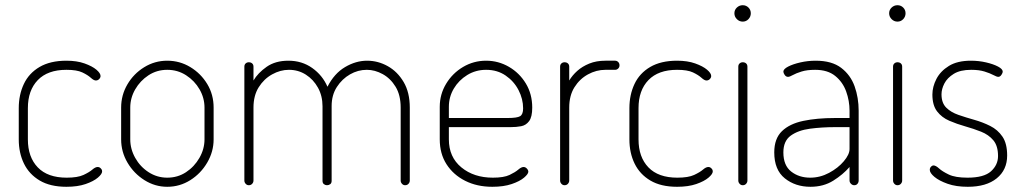

<svg xmlns="http://www.w3.org/2000/svg" viewBox="-20 -711 3924 737"><path d="M235 6Q173 6 132.5 -18Q92 -42 72 -83Q52 -124 52 -176V-296Q52 -347 71.5 -388.5Q91 -430 132 -454Q173 -478 235 -478Q275 -478 304.5 -467.5Q334 -457 350 -443.5Q366 -430 366 -419Q366 -415 363.5 -411Q361 -407 357 -404.5Q353 -402 348 -402Q340 -402 328.5 -412.5Q317 -423 296 -433Q275 -443 235 -443Q163 -443 125 -403.5Q87 -364 87 -296V-176Q87 -108 125 -68.5Q163 -29 236 -29Q278 -29 300.5 -39.5Q323 -50 334.5 -60Q346 -70 355 -70Q360 -70 363.5 -67.5Q367 -65 369.5 -61.5Q372 -58 372 -53Q372 -43 355.5 -29Q339 -15 308.5 -4.5Q278 6 235 6Z M622 6Q575 6 534.5 -19.5Q494 -45 469.5 -86.5Q445 -128 445 -176V-298Q445 -346 469 -387Q493 -428 533.5 -453Q574 -478 622 -478Q670 -478 710.5 -453.5Q751 -429 775.5 -388.5Q800 -348 800 -298V-176Q800 -129 775.5 -87Q751 -45 710.5 -19.5Q670 6 622 6ZM622 -29Q662 -29 694 -50Q726 -71 745.5 -105Q765 -139 765 -176V-298Q765 -335 746 -368Q727 -401 694.5 -422Q662 -443 622 -443Q582 -443 550 -422Q518 -401 499 -368Q480 -335 480 -298V-176Q480 -139 499 -105Q518 -71 550.5 -50Q583 -29 622 -29Z M935 0Q928 0 923 -5.5Q918 -11 918 -18V-455Q918 -463 923 -467.5Q928 -472 935 -472Q943 -472 948 -467.5Q953 -463 953 -455V-402Q970 -431 1003.5 -454.5Q1037 -478 1087 -478Q1139 -478 1178.5 -450Q1218 -422 1237 -378Q1263 -429 1304.5 -453.5Q1346 -478 1389 -478Q1431 -478 1468.5 -457Q1506 -436 1529.5 -396Q1553 -356 1553 -298V-18Q1553 -11 1548 -5.5Q1543 0 1535 0Q1528 0 1523 -5.5Q1518 -11 1518 -18V-298Q1518 -346 1498.5 -378Q1479 -410 1449 -426.5Q1419 -443 1388 -443Q1354 -443 1323.5 -425.5Q1293 -408 1273 -377Q1253 -346 1253 -304V-17Q1253 -8 1247.5 -4Q1242 0 1235 0Q1229 0 1223.5 -4Q1218 -8 1218 -17V-303Q1218 -343 1200.5 -374.5Q1183 -406 1154 -424.5Q1125 -443 1089 -443Q1056 -443 1024.5 -425.5Q993 -408 973 -376Q953 -344 953 -298V-18Q953 -11 948 -5.5Q943 0 935 0Z M1870 6Q1811 6 1765.5 -17Q1720 -40 1694 -80.5Q1668 -121 1668 -176V-301Q1668 -349 1692.5 -389.5Q1717 -430 1757.5 -454Q1798 -478 1846 -478Q1893 -478 1933.5 -454.5Q1974 -431 1998.5 -390.5Q2023 -350 2023 -298Q2023 -262 2011 -246Q1999 -230 1980.5 -226.5Q1962 -223 1940 -223H1703V-176Q1703 -108 1751 -68.5Q1799 -29 1872 -29Q1914 -29 1936 -39.5Q1958 -50 1969.5 -60Q1981 -70 1990 -70Q1995 -70 1999 -67Q2003 -64 2005.5 -60Q2008 -56 2008 -52Q2008 -43 1991.5 -29Q1975 -15 1944 -4.5Q1913 6 1870 6ZM1703 -258H1928Q1965 -258 1976.5 -265Q1988 -272 1988 -295Q1988 -331 1970.5 -365Q1953 -399 1921 -421Q1889 -443 1846 -443Q1806 -443 1773.5 -423Q1741 -403 1722 -371Q1703 -339 1703 -301Z M2147 0Q2140 0 2135 -5.5Q2130 -11 2130 -18V-455Q2130 -463 2135 -467.5Q2140 -472 2147 -472Q2155 -472 2160 -467.5Q2165 -463 2165 -455V-402Q2177 -422 2196 -439Q2215 -456 2242 -467Q2269 -478 2304 -478H2341Q2348 -478 2353 -473Q2358 -468 2358 -460Q2358 -453 2353 -448Q2348 -443 2341 -443H2304Q2269 -443 2237 -425.5Q2205 -408 2185 -376Q2165 -344 2165 -298V-18Q2165 -11 2160 -5.5Q2155 0 2147 0Z M2579 6Q2517 6 2476.5 -18Q2436 -42 2416 -83Q2396 -124 2396 -176V-296Q2396 -347 2415.5 -388.5Q2435 -430 2476 -454Q2517 -478 2579 -478Q2619 -478 2648.5 -467.5Q2678 -457 2694 -443.5Q2710 -430 2710 -419Q2710 -415 2707.5 -411Q2705 -407 2701 -404.5Q2697 -402 2692 -402Q2684 -402 2672.5 -412.5Q2661 -423 2640 -433Q2619 -443 2579 -443Q2507 -443 2469 -403.5Q2431 -364 2431 -296V-176Q2431 -108 2469 -68.5Q2507 -29 2580 -29Q2622 -29 2644.5 -39.5Q2667 -50 2678.5 -60Q2690 -70 2699 -70Q2704 -70 2707.5 -67.5Q2711 -65 2713.5 -61.5Q2716 -58 2716 -53Q2716 -43 2699.5 -29Q2683 -15 2652.5 -4.5Q2622 6 2579 6Z M2831 0Q2824 0 2819 -5.5Q2814 -11 2814 -18V-455Q2814 -463 2819 -467.5Q2824 -472 2831 -472Q2839 -472 2844 -467.5Q2849 -463 2849 -455V-18Q2849 -11 2844 -5.5Q2839 0 2831 0ZM2831 -628Q2818 -628 2808.5 -637.5Q2799 -647 2799 -660Q2799 -673 2808.5 -682Q2818 -691 2831 -691Q2844 -691 2853 -682Q2862 -673 2862 -660Q2862 -647 2853 -637.5Q2844 -628 2831 -628Z M3091 6Q3033 6 2992.5 -26.5Q2952 -59 2952 -126Q2952 -179 2981.5 -207.5Q3011 -236 3063.5 -247Q3116 -258 3185 -258H3241V-286Q3241 -324 3228 -360Q3215 -396 3186 -419.5Q3157 -443 3109 -443Q3078 -443 3057 -436.5Q3036 -430 3023.5 -423Q3011 -416 3005 -416Q2997 -416 2992 -423.5Q2987 -431 2987 -436Q2987 -446 3005.5 -455.5Q3024 -465 3052.5 -471.5Q3081 -478 3111 -478Q3173 -478 3209 -450.5Q3245 -423 3260.5 -379.5Q3276 -336 3276 -286V-18Q3276 -11 3271.5 -5.5Q3267 0 3259 0Q3252 0 3246.5 -5.5Q3241 -11 3241 -18V-70Q3216 -41 3178.5 -17.5Q3141 6 3091 6ZM3090 -29Q3128 -29 3162.5 -47.5Q3197 -66 3219 -92Q3241 -118 3241 -139V-223H3186Q3135 -223 3089.5 -217Q3044 -211 3015.5 -190.5Q2987 -170 2987 -126Q2987 -76 3017 -52.5Q3047 -29 3090 -29Z M3425 0Q3418 0 3413 -5.5Q3408 -11 3408 -18V-455Q3408 -463 3413 -467.5Q3418 -472 3425 -472Q3433 -472 3438 -467.5Q3443 -463 3443 -455V-18Q3443 -11 3438 -5.5Q3433 0 3425 0ZM3425 -628Q3412 -628 3402.5 -637.5Q3393 -647 3393 -660Q3393 -673 3402.5 -682Q3412 -691 3425 -691Q3438 -691 3447 -682Q3456 -673 3456 -660Q3456 -647 3447 -637.5Q3438 -628 3425 -628Z M3695 6Q3650 6 3617.5 -5.5Q3585 -17 3567 -32Q3549 -47 3549 -59Q3549 -64 3551 -67.5Q3553 -71 3556.5 -73.5Q3560 -76 3563 -76Q3572 -76 3584.5 -64.5Q3597 -53 3622 -41Q3647 -29 3694 -29Q3757 -29 3784 -53.5Q3811 -78 3811 -112Q3811 -151 3793 -172.5Q3775 -194 3746 -205.5Q3717 -217 3685 -226Q3653 -235 3624 -247.5Q3595 -260 3577 -283.5Q3559 -307 3559 -348Q3559 -378 3574.5 -408Q3590 -438 3622.5 -458Q3655 -478 3707 -478Q3737 -478 3765 -471.5Q3793 -465 3811 -455.5Q3829 -446 3829 -436Q3829 -433 3826.5 -428Q3824 -423 3820.5 -419.5Q3817 -416 3812 -416Q3806 -416 3793 -423Q3780 -430 3759 -436.5Q3738 -443 3708 -443Q3666 -443 3641 -427.5Q3616 -412 3605 -390.5Q3594 -369 3594 -349Q3594 -316 3612 -298Q3630 -280 3659 -270Q3688 -260 3720 -251Q3752 -242 3781 -227.5Q3810 -213 3828 -186.5Q3846 -160 3846 -114Q3846 -59 3806 -26.5Q3766 6 3695 6Z"/></svg>

Font: Dosis ExtraLight
Style: Regular
Weight: 250
Designer: EdgarTolentino, PabloImpallari, IginoMarini
Foundry: EdgarTolentino, PabloImpallari, IginoMarini
Version: Version 3.001; ttfautohint (v1.8.2)